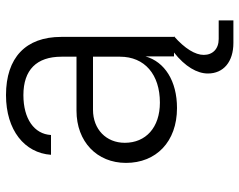

<svg xmlns="http://www.w3.org/2000/svg" viewBox="-99 -501 798 640"><g transform="rotate(-90 300.0 -181.0)"><path d="M260 10C350 10 414 -31 432 -95V0H445C398 37 375 77 375 113C375 165 414 198 477 198H552V149H490C457 149 437 129 437 99C437 71 458 36 499 0H497V-376C497 -494 428 -560 303 -560C186 -560 110 -498 104 -410H170C173 -466 224 -502 303 -502C387 -502 431 -458 431 -375V-325H251C148 -325 77 -257 77 -160C77 -60 147 10 260 10ZM278 -47C195 -47 144 -94 144 -164C144 -226 189 -270 254 -270H431V-180C431 -98 372 -47 278 -47Z"/></g></svg>

Font: JetBrains Mono ExtraLight
Style: Regular
Weight: 240
Monospace: yes
Designer: Philipp Nurullin, Konstantin Bulenkov
Foundry: JetBrains
Version: Version 2.305